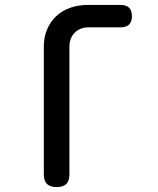

<svg xmlns="http://www.w3.org/2000/svg" viewBox="-20 -750 640 780"><path d="M262 -42Q262 -15 249 -2.5Q236 10 210 10Q184 10 171 -2.5Q158 -15 158 -42V-561Q158 -599 171 -630Q184 -661 207.5 -683.5Q231 -706 264 -718Q297 -730 338 -730H470Q493 -730 504.5 -718.5Q516 -707 516 -684Q516 -662 504.5 -650.5Q493 -639 470 -639H340Q305 -639 283.5 -617Q262 -595 262 -560Z"/></svg>

Font: Maple Mono Medium
Style: Regular
Weight: 500
Monospace: yes
Designer: subframe7536
Version: Version 7.000